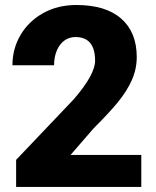

<svg xmlns="http://www.w3.org/2000/svg" viewBox="-20 -741 620 761"><path d="M540 -127V0H43.9V-107.4L272.5 -347.7Q356.9 -445.3 356.9 -500.5Q356.9 -594.2 278.8 -594.2Q253.9 -594.2 234.6 -579.8Q215.3 -565.4 204.8 -539.8Q194.3 -514.2 194.3 -482.4H29.3Q29.3 -547.9 61.5 -602.5Q93.8 -657.2 151.4 -689.2Q209 -721.2 282.7 -721.2Q398.9 -721.2 460.4 -667.2Q522 -613.3 522 -515.1Q522 -467.3 502.4 -423.3Q482.9 -379.4 446.8 -335.4Q410.6 -291.5 351.6 -232.9L259.8 -127Z"/></svg>

Font: Mardoto Black
Style: Regular
Weight: 900
Designer: Christian Robertson, Vahan Hovhannisyan
Foundry: Google
Version: Version 1.000